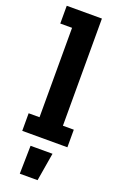

<svg xmlns="http://www.w3.org/2000/svg" viewBox="-171 -735 627 995"><g transform="rotate(20 142.5 -237.5)"><path d="M267 0H18V-97H78V-590H13V-688H207V-97H267ZM206 58 180 213H82L85 58Z"/></g></svg>

Font: Zilla Slab Bold
Style: Bold
Weight: 700
Designer: Typotheque.com
Foundry: Typotheque type foundry
Version: Version 1.1; 2017; ttfautohint (v1.6)